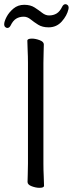

<svg xmlns="http://www.w3.org/2000/svg" viewBox="-21 -890 349 920"><path d="M307 -846Q300 -815 275 -787Q250 -759 212 -759Q182 -759 162 -771.5Q142 -784 126 -797Q110 -810 93 -810Q72 -810 56.5 -800.5Q41 -791 30 -768Q24 -756 14 -756Q9 -756 4 -760.5Q-1 -765 -1 -773Q-1 -787 10.5 -809Q22 -831 43.5 -849Q65 -867 95 -867Q125 -867 145 -854Q165 -841 181 -828.5Q197 -816 214 -816Q235 -816 250.5 -825.5Q266 -835 277 -858Q283 -870 293 -870Q298 -870 303 -865.5Q308 -861 308 -853Q308 -849 307 -846ZM113 -589Q113 -620 111.5 -649Q110 -678 110 -695Q110 -705 132 -705Q149 -705 169 -697.5Q189 -690 189 -677Q189 -665 188 -639.5Q187 -614 187 -588V-106Q187 -75 188.5 -46Q190 -17 190 0Q190 10 168 10Q151 10 131 2.5Q111 -5 111 -18Q111 -30 112 -55.5Q113 -81 113 -107Z"/></svg>

Font: QiushuiShotai
Style: Regular
Weight: 600
Designer: Fontworks Inc.
Foundry: Fontworks Inc.
Version: Version 1.250